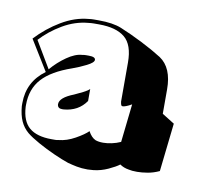

<svg xmlns="http://www.w3.org/2000/svg" viewBox="-53 -830 506 489"><g transform="rotate(10 200.0 -585.5)"><path d="M385 -424Q370 -417 355 -414.5Q340 -412 328 -412Q321 -412 315.5 -412.5Q310 -413 306 -414Q293 -416 283 -423Q274 -416 255.5 -407.5Q237 -399 218 -397Q214 -397 210.5 -396.5Q207 -396 203 -396Q187 -396 174.5 -398.5Q162 -401 151 -404Q136 -409 113.5 -419Q91 -429 70.5 -440.5Q50 -452 39 -461Q26 -472 19 -487.5Q12 -503 10 -526V-534Q10 -589 55 -622L7 -700Q35 -730 69.5 -750.5Q104 -771 139 -774Q146 -775 152.5 -775Q159 -775 165 -775Q202 -775 224 -766Q251 -755 281.5 -739.5Q312 -724 334 -710Q367 -688 367 -632V-569L399 -549ZM286 -579Q277 -574 271.5 -572Q266 -570 263 -570Q261 -570 260 -571Q259 -572 258 -575.5Q257 -579 257 -581V-682Q257 -728 234.5 -746.5Q212 -765 168 -765Q161 -765 154.5 -765Q148 -765 140 -764Q106 -761 74.5 -742.5Q43 -724 20 -699L61 -630Q78 -650 99.5 -665Q121 -680 139 -681Q144 -682 148.5 -682Q153 -682 156 -682Q173 -682 173 -674Q173 -667 155 -658Q137 -649 120 -643Q68 -625 44 -598.5Q20 -572 20 -531V-526Q22 -489 41.5 -472.5Q61 -456 99 -456Q104 -456 108.5 -456Q113 -456 117 -457Q138 -459 159.5 -471Q181 -483 191 -493Q199 -478 210 -473Q218 -470 230 -470Q240 -470 252 -472.5Q264 -475 275 -480ZM112 -536Q101 -536 100 -546V-547Q100 -564 136 -578Q147 -583 158 -588.5Q169 -594 174 -599V-568Q154 -539 116 -536Z"/></g></svg>

Font: Rampart One
Style: Regular
Weight: 400
Designer: Fontworks Inc.
Foundry: Fontworks Inc.
Version: Version 1.100